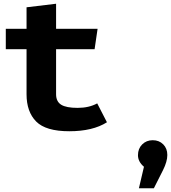

<svg xmlns="http://www.w3.org/2000/svg" viewBox="-20 -685 915 1027"><path d="M11 -422V-531H122V-646L280 -665V-531H502L486 -422H280V-181Q280 -142 307 -125Q334 -108 395 -108Q456 -108 500 -132L552 -31Q476 17 350.5 17Q225 17 173.5 -35Q122 -87 122 -181V-422ZM852 225 803 322H723L750 207Q718 180 718 145Q718 110 740.5 87.5Q763 65 797 65Q831 65 853 87Q875 109 875 144Q875 179 852 225Z"/></svg>

Font: Fix15 Mono
Style: Bold
Weight: 700
Designer: Carrois Corporate & Edenspiekermann AG
Foundry: Carrois Corporate GbR & Edenspiekermann AG
Version: Version 3.206